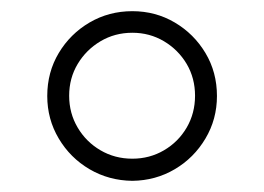

<svg xmlns="http://www.w3.org/2000/svg" viewBox="-20 -756 477 347"><path d="M219.2 -429.2Q176.8 -429.7 141.8 -450.2Q106.9 -470.7 86.2 -505.6Q65.4 -540.5 65.4 -582.5Q65.4 -625.5 86.2 -660.2Q106.9 -694.8 141.8 -715.3Q176.8 -735.8 219.2 -735.8Q261.2 -735.8 295.9 -715.3Q330.6 -694.8 351.3 -660.2Q372.1 -625.5 372.1 -582.5Q372.1 -540.5 351.3 -505.6Q330.6 -470.7 295.9 -450.2Q261.2 -429.7 219.2 -429.2ZM219.2 -469.2Q250.5 -469.2 276.4 -484.4Q302.2 -499.5 317.4 -525.4Q332.5 -551.3 332.5 -583Q332.5 -614.7 317.4 -640.4Q302.2 -666 276.4 -681.4Q250.5 -696.8 219.2 -696.8Q187.5 -696.8 161.6 -681.4Q135.7 -666 120.4 -640.4Q105 -614.7 105 -583Q105 -551.3 120.4 -525.4Q135.7 -499.5 161.6 -484.4Q187.5 -469.2 219.2 -469.2Z"/></svg>

Font: Inter 20pt ExtraLight
Style: Regular
Weight: 250
Version: Version 4.001;git-66647c0bb